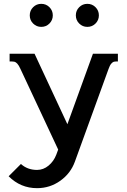

<svg xmlns="http://www.w3.org/2000/svg" viewBox="-20 -780 664 1000"><path d="M545 -420 370 62Q348 123 294 161.5Q240 200 173 200Q87 200 25 138L89 74Q123 105 173 105Q206 105 233 82.5Q260 60 273 26L283 -1L87 -420Q78 -440 70 -448.5Q62 -457 55 -458.5Q48 -460 30 -460V-500H160L331 -133L464 -500H594V-460Q579 -460 573 -458.5Q567 -457 559.5 -448.5Q552 -440 545 -420ZM392.5 -657.5Q375 -675 375 -700Q375 -725 392.5 -742.5Q410 -760 435 -760Q460 -760 477.5 -742.5Q495 -725 495 -700Q495 -675 477.5 -657.5Q460 -640 435 -640Q410 -640 392.5 -657.5ZM152.5 -657.5Q135 -675 135 -700Q135 -725 152.5 -742.5Q170 -760 195 -760Q220 -760 237.5 -742.5Q255 -725 255 -700Q255 -675 237.5 -657.5Q220 -640 195 -640Q170 -640 152.5 -657.5Z"/></svg>

Font: Laverick
Style: Regular
Weight: 400
Designer: Daniel Pimley
Foundry: Daniel Pimley
Version: Version 1.000;PS 001.001;hotconv 1.0.56